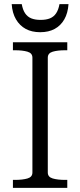

<svg xmlns="http://www.w3.org/2000/svg" viewBox="-20 -916 392 936"><path d="M138 -75V-635Q138 -657 114 -664Q90 -671 53 -671H43V-710H308V-671H297Q261 -671 237 -664Q213 -657 213 -635V-75Q213 -53 237 -46Q261 -39 297 -39H308V0H43V-39H53Q90 -39 114 -46Q138 -53 138 -75ZM176 -759Q217 -759 246.5 -775Q276 -791 293.5 -821.5Q311 -852 314 -896H270Q265 -868 253.5 -851Q242 -834 223.5 -826.5Q205 -819 178 -819Q151 -819 132.5 -826.5Q114 -834 102.5 -851Q91 -868 86 -896H37Q40 -852 58 -821.5Q76 -791 105.5 -775Q135 -759 176 -759Z"/></svg>

Font: Roboto Serif 36pt Light
Style: Regular
Weight: 300
Designer: Greg Gazdowicz
Foundry: Commercial Type
Version: Version 1.008